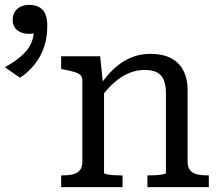

<svg xmlns="http://www.w3.org/2000/svg" viewBox="-214 -768 904 788"><path d="M37 0V-48H40Q66 -48 85 -52.5Q104 -57 114 -69.5Q124 -82 124 -104V-438Q124 -453 115.5 -460.5Q107 -468 90 -473Q73 -478 47 -483L37 -485V-537H197L209 -423L213 -418V-58Q213 -55 225 -52.5Q237 -50 254 -49Q271 -48 285 -48H289V0ZM643 0H391V-48H394Q408 -48 425 -49Q442 -50 454.5 -52.5Q467 -55 467 -58V-385Q467 -418 458.5 -439Q450 -460 431 -470.5Q412 -481 380 -481Q347 -481 315.5 -468Q284 -455 254.5 -429Q225 -403 195 -362V-416Q224 -459 256 -488Q288 -517 324.5 -532Q361 -547 403 -547Q452 -547 485.5 -530.5Q519 -514 537.5 -480.5Q556 -447 556 -396V-104Q556 -82 566 -69.5Q576 -57 595 -52.5Q614 -48 640 -48H643ZM-132 -449 -194 -492Q-168 -506 -147 -521.5Q-126 -537 -109.5 -555Q-93 -573 -84 -595.5Q-75 -618 -75 -646L-57 -638Q-67 -633 -76.5 -631Q-86 -629 -95 -629Q-124 -629 -143 -644Q-162 -659 -162 -687Q-162 -714 -143.5 -731Q-125 -748 -94 -748Q-58 -748 -39 -727.5Q-20 -707 -20 -662Q-20 -624 -28 -592.5Q-36 -561 -51 -535Q-66 -509 -86 -487.5Q-106 -466 -132 -449Z"/></svg>

Font: Roboto Serif
Style: Regular
Weight: 400
Designer: Greg Gazdowicz
Foundry: Commercial Type
Version: Version 1.008